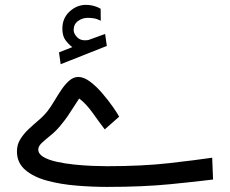

<svg xmlns="http://www.w3.org/2000/svg" viewBox="-20 -754 927 774"><path d="M271.5 -564Q254.9 -576.7 243.2 -593.3Q231.4 -609.9 231.4 -638.7Q231.4 -680.7 260.5 -707.5Q289.6 -734.4 326.7 -734.4Q358.9 -734.4 385.7 -718.8L386.2 -670.4Q371.1 -678.2 357.9 -680.2Q344.7 -682.1 333.5 -682.1Q312.5 -682.1 294.7 -669.4Q276.9 -656.7 276.9 -632.3Q277.3 -617.2 292.2 -602.8Q307.1 -588.4 334.5 -592.3Q335.4 -592.3 336.7 -592.8Q337.9 -593.3 339.4 -593.8L403.8 -617.2L410.6 -568.8L224.6 -495.1L217.8 -543ZM410.6 -84Q553.7 -84 661.1 -96.2Q768.6 -108.4 835.4 -118.2L838.9 -30.3Q777.8 -22.5 667 -11.5Q556.2 -0.5 411.6 -0.5Q351.1 -0.5 287.1 -5.9Q223.1 -11.2 169.2 -25.9Q115.2 -40.5 81.8 -69.1Q48.3 -97.7 48.3 -143.6Q48.3 -170.9 61.8 -192.6Q75.2 -214.4 95.2 -233.2Q115.2 -252 136.2 -269.8Q157.2 -287.6 172.4 -307.1Q185.5 -324.2 199.2 -347.4Q212.9 -370.6 227.8 -392.6Q242.7 -414.6 259.5 -429.2Q276.4 -443.8 295.9 -443.8Q317.9 -443.8 343.5 -424.6Q369.1 -405.3 392.8 -377.4Q416.5 -349.6 434.8 -323.5Q453.1 -297.4 460.4 -283.7L402.3 -232.4Q379.9 -261.7 353.8 -298.6Q327.6 -335.4 299.3 -356.9Q284.2 -334.5 273.9 -318.1Q263.7 -301.8 252.7 -285.6Q241.7 -269.5 223.1 -247.1Q205.1 -225.1 184.3 -208.5Q163.6 -191.9 148.9 -178.2Q134.3 -164.6 134.3 -151.4Q134.3 -133.8 154.5 -121.6Q174.8 -109.4 207.5 -102.1Q240.2 -94.7 277.8 -90.8Q315.4 -86.9 350.6 -85.4Q385.7 -84 410.6 -84Z"/></svg>

Font: Vazirmatn UI NL
Style: Regular
Weight: 400
Designer: Saber Rastikerdar
Foundry: Saber Rastikerdar
Version: Version 33.003